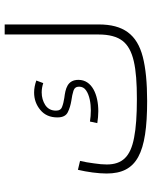

<svg xmlns="http://www.w3.org/2000/svg" viewBox="68 -732 664 841"><g transform="rotate(-90 400.5 -312.0)"><path d="M333.5 -213.9C405.3 -213.9 470.7 -241.2 470.7 -300.8C470.7 -349.6 431.6 -357.9 391.6 -362.8C376.5 -365.2 363.3 -368.2 352.5 -372.6C341.3 -376.5 335.9 -385.3 335.9 -399.4C335.9 -419.9 344.2 -435.5 360.4 -446.3C376.5 -456.5 395 -461.9 416 -461.9C429.2 -461.9 442.9 -459.5 456.5 -455.1L467.8 -485.4C449.7 -491.7 432.6 -495.1 415.5 -495.1C385.7 -495.1 360.4 -485.8 338.9 -467.8C316.9 -449.7 306.2 -424.8 306.2 -393.1C306.2 -369.6 314 -354.5 329.6 -347.2C344.7 -339.8 361.3 -335 379.4 -332C396.5 -329.6 410.6 -326.7 422.9 -322.8C435.1 -318.8 440.9 -310.5 440.9 -298.3C440.9 -285.2 435.5 -274.9 424.8 -267.6C403.3 -252.4 368.2 -246.6 336.9 -246.6C320.8 -246.6 303.2 -248 288.1 -250.5L281.2 -218.3C298.3 -215.8 315.9 -213.9 333.5 -213.9ZM386.7 -44.9C315.9 -44.9 259.8 -48.8 217.8 -57.1C133.8 -72.8 100.1 -109.4 100.1 -177.2C100.1 -192.4 101.6 -211.4 105 -233.4C107.9 -255.4 111.3 -275.9 115.7 -293.9L76.7 -303.2C66.9 -262.2 60.5 -213.4 60.5 -177.7C60.5 -44.9 147.9 0 378.4 0C458 0 522 -6.3 571.3 -19C669.4 -44.4 713.4 -104 713.4 -211.9V-624H669.4V-211.9C669.4 -167 660.2 -132.3 642.1 -108.4C605.5 -60.1 525.4 -44.9 386.7 -44.9Z"/></g></svg>

Font: Estedad ExtraLight
Style: Regular
Weight: 200
Designer: Amin Abedi
Version: Version 7.3